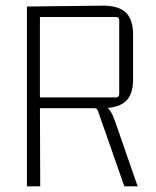

<svg xmlns="http://www.w3.org/2000/svg" viewBox="-20 -658 551 678"><path d="M122 0H75V-635L340 -638Q396 -639 423 -615Q450 -591 450 -535V-379Q450 -323 423 -299.5Q396 -276 340 -276L341 -287Q359 -282 369 -267Q379 -252 389 -222L466 0H419L326 -266Q324 -272 321 -274Q318 -276 310 -276H103L121 -288ZM121 -610V-301L110 -314H389Q401 -314 401 -326V-586Q401 -598 389 -598H111Z"/></svg>

Font: Gemunu Libre ExtraLight ExtraLight
Style: Regular
Weight: 250
Version: Version 1.100